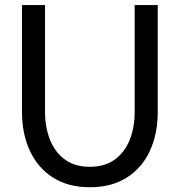

<svg xmlns="http://www.w3.org/2000/svg" viewBox="-20 -743 723 772"><path d="M161.1 -722.7H68.4V-293Q68.4 -205.1 100.1 -136.7Q131.8 -68.4 192.6 -29.3Q253.4 9.8 341.3 9.8Q429.2 9.8 490.2 -29.3Q551.3 -68.4 582.8 -136.7Q614.3 -205.1 614.3 -293V-722.7H521.5V-293Q521.5 -231.9 502 -181.9Q482.4 -131.8 442.4 -102.1Q402.3 -72.3 341.3 -72.3Q280.3 -72.3 240.2 -102.1Q200.2 -131.8 180.7 -181.9Q161.1 -231.9 161.1 -293Z"/></svg>

Font: Giphurs
Style: Regular
Weight: 400
Version: Version 2.010